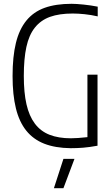

<svg xmlns="http://www.w3.org/2000/svg" viewBox="-20 -768 589 1008"><path d="M313 66H371L313 220H263ZM351 10Q270 9 212.5 -13.5Q155 -36 118 -82Q81 -128 63.5 -199Q46 -270 46 -369Q46 -471 63.5 -542.5Q81 -614 118.5 -660Q156 -706 214.5 -727Q273 -748 356 -748Q380 -748 419 -744Q458 -740 493 -733V-682Q458 -690 424 -693.5Q390 -697 362 -697Q291 -697 242.5 -679.5Q194 -662 163 -623Q132 -584 118.5 -521.5Q105 -459 105 -369Q105 -282 119 -220.5Q133 -159 163 -119Q193 -79 240 -60.5Q287 -42 352 -42Q367 -42 390 -43.5Q413 -45 439 -48V-376H492V-3Q448 5 416 7.5Q384 10 351 10Z"/></svg>

Font: Encode Sans Compressed
Style: Light
Weight: 300
Designer: Pablo Impallari, Andres Torresi
Foundry: Pablo Impallari, Andres Torresi
Version: Version 1.000; ttfautohint (v1.00) -l 8 -r 50 -G 200 -x 14 -